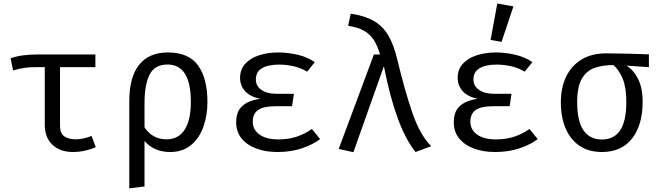

<svg xmlns="http://www.w3.org/2000/svg" viewBox="-20 -848 3732 1086"><path d="M519.5 -540V-468.2H319.5V-133.3Q319.5 -93.3 344.1 -76.7Q368.7 -60 407.7 -60Q429.2 -60 452.8 -65.1Q476.4 -70.3 497.9 -79L521.5 -15.9Q503.1 -6.2 466.4 2.8Q429.7 11.8 393.3 11.8Q320 11.8 276.7 -29Q233.3 -69.7 233.3 -143.1V-468.2H187.2Q149.7 -468.2 123.1 -464.9Q96.4 -461.5 53.8 -449.7L40 -518.5Q75.4 -530.8 114.4 -535.4Q153.3 -540 199.5 -540Z M929.7 -551.3Q1047.2 -551.3 1100.3 -477.9Q1153.3 -404.6 1153.3 -270.3Q1153.3 -194.4 1130.3 -130.3Q1107.2 -66.2 1060.3 -27.2Q1013.3 11.8 942.1 11.8Q852.3 11.8 797.4 -50.3V206.7L711.3 217.4V-277.4Q711.3 -411.8 766.9 -481.5Q822.6 -551.3 929.7 -551.3ZM927.7 -483.1Q854.9 -483.1 826.2 -425.9Q797.4 -368.7 797.4 -263.6V-127.7Q842.1 -60 922.6 -60Q989.2 -60 1024.4 -114.4Q1059.5 -168.7 1059.5 -270.8Q1059.5 -483.1 927.7 -483.1Z M1631.8 -247.2H1539.5Q1470.3 -247.2 1440 -225.9Q1409.7 -204.6 1409.7 -159.5Q1409.7 -114.4 1447.9 -86.9Q1486.2 -59.5 1554.4 -59.5Q1613.3 -59.5 1660 -75.6Q1706.7 -91.8 1744.1 -118.5L1790.8 -61Q1751.8 -31.3 1689.7 -9.7Q1627.7 11.8 1549.2 11.8Q1482.6 11.8 1430 -7.7Q1377.4 -27.2 1346.7 -64.6Q1315.9 -102.1 1315.9 -156.4Q1315.9 -217.9 1351 -249Q1386.2 -280 1451.3 -289.2Q1394.9 -301 1366.4 -332.3Q1337.9 -363.6 1337.9 -407.7Q1337.9 -455.4 1367.2 -487.4Q1396.4 -519.5 1445.9 -535.4Q1495.4 -551.3 1554.9 -551.3Q1606.2 -551.3 1662.6 -538.5Q1719 -525.6 1760.5 -496.4L1716.9 -442.6Q1682.1 -464.1 1640.5 -473.3Q1599 -482.6 1558.5 -482.6Q1496.4 -482.6 1461.8 -462.1Q1427.2 -441.5 1427.2 -398.5Q1427.2 -361.5 1458.7 -339.5Q1490.3 -317.4 1545.1 -317.4H1642.6Z M2094.9 -540H2129.7Q2115.4 -588.2 2094.9 -621Q2074.4 -653.8 2040 -673.6Q2005.6 -693.3 1949.2 -702.1L1963.6 -770.8Q2043.1 -759 2094.1 -729.7Q2145.1 -700.5 2176.4 -647.4Q2207.7 -594.4 2227.2 -511.3Q2270.8 -329.7 2313.6 -206.7Q2356.4 -83.6 2419 -21L2330.3 11.8Q2273.8 -59 2229.7 -179Q2185.6 -299 2151.3 -473.3L1979 12.8L1895.9 -5.6Z M2862.6 -247.2H2770.3Q2701 -247.2 2670.8 -225.9Q2640.5 -204.6 2640.5 -159.5Q2640.5 -114.4 2678.7 -86.9Q2716.9 -59.5 2785.1 -59.5Q2844.1 -59.5 2890.8 -75.6Q2937.4 -91.8 2974.9 -118.5L3021.5 -61Q2982.6 -31.3 2920.5 -9.7Q2858.5 11.8 2780 11.8Q2713.3 11.8 2660.8 -7.7Q2608.2 -27.2 2577.4 -64.6Q2546.7 -102.1 2546.7 -156.4Q2546.7 -217.9 2581.8 -249Q2616.9 -280 2682.1 -289.2Q2625.6 -301 2597.2 -332.3Q2568.7 -363.6 2568.7 -407.7Q2568.7 -455.4 2597.9 -487.4Q2627.2 -519.5 2676.7 -535.4Q2726.2 -551.3 2785.6 -551.3Q2836.9 -551.3 2893.3 -538.5Q2949.7 -525.6 2991.3 -496.4L2947.7 -442.6Q2912.8 -464.1 2871.3 -473.3Q2829.7 -482.6 2789.2 -482.6Q2727.2 -482.6 2692.6 -462.1Q2657.9 -441.5 2657.9 -398.5Q2657.9 -361.5 2689.5 -339.5Q2721 -317.4 2775.9 -317.4H2873.3ZM2792.8 -828.2 2884.1 -811.8 2816.9 -611.3 2754.9 -622.1Z M3408.7 -546.2Q3467.2 -546.2 3533.6 -544.4Q3600 -542.6 3650.3 -540.5V-468.2L3523.1 -476.9Q3562.1 -453.8 3588.5 -402.6Q3614.9 -351.3 3614.9 -272.3Q3614.9 -141 3555.1 -64.6Q3495.4 11.8 3384.6 11.8Q3310.3 11.8 3258.5 -23.1Q3206.7 -57.9 3179.5 -121.3Q3152.3 -184.6 3152.3 -269.7Q3152.3 -352.8 3182.6 -415.1Q3212.8 -477.4 3270 -511.8Q3327.2 -546.2 3408.7 -546.2ZM3244.6 -269.7Q3244.6 -162.6 3280.3 -110.8Q3315.9 -59 3384.6 -59Q3452.8 -59 3487.7 -110.8Q3522.6 -162.6 3522.6 -270.8Q3522.6 -353.8 3501.8 -403.6Q3481 -453.3 3449.2 -480Q3389.2 -480 3343.1 -463.8Q3296.9 -447.7 3270.8 -402.3Q3244.6 -356.9 3244.6 -269.7Z"/></svg>

Font: FiraCode Nerd Font
Style: Regular
Weight: 400
Designer: Carrois Corporate, Edenspiekermann AG, Nikita Prokopov
Foundry: Carrois Corporate, Edenspiekermann AG, Nikita Prokopov
Version: Version 6.002;Nerd Fonts 2.1.0